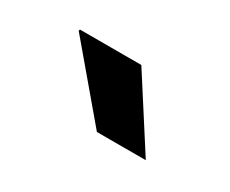

<svg xmlns="http://www.w3.org/2000/svg" viewBox="-41 -821 416 347"><g transform="rotate(30 166.5 -647.5)"><path d="M51 -717 52 -720H180L273 -575H171Z"/></g></svg>

Font: Chivo
Style: Bold
Weight: 700
Designer: Hector Gatti
Foundry: Omnibus-Type
Version: Version 1.007;PS 001.007;hotconv 1.0.88;makeotf.lib2.5.64775